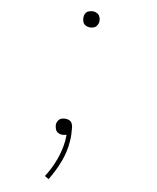

<svg xmlns="http://www.w3.org/2000/svg" viewBox="-53 -583 682 834"><g transform="rotate(5 288.0 -166.5)"><path d="M315 -467Q323 -467 330.5 -469.5Q338 -472 343 -479Q348 -486 350 -494Q352 -505 348.5 -516Q345 -527 335.5 -532.5Q326 -538 315 -538Q307 -538 299 -535.5Q291 -533 286 -526Q281 -519 280 -511Q278 -500 281 -489Q284 -478 294 -472.5Q304 -467 315 -467ZM190 205Q219 166 240 122.5Q261 79 268 34Q271 18 271.5 3Q272 -12 272 -28Q272 -37 268 -46Q264 -55 255 -59Q246 -63 236 -63Q228 -63 220.5 -60.5Q213 -58 208 -51Q203 -44 201 -36Q200 -25 203 -14Q206 -3 215.5 2.5Q225 8 236 8Q244 8 251 6Q250 19 248 31Q240 74 220.5 115.5Q201 157 173 193Z"/></g></svg>

Font: Iosevka Sparkle Thin
Style: Italic
Weight: 100
Italic angle: -9°
Designer: Belleve Invis
Foundry: Belleve Invis
Version: Version 4.5.0; ttfautohint (v1.8.3)